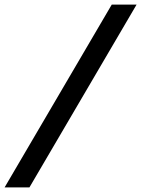

<svg xmlns="http://www.w3.org/2000/svg" viewBox="-73 -745 614 835"><path d="M521 -725 55 70H-53L413 -725Z"/></svg>

Font: Work Sans Medium
Style: Italic
Weight: 500
Italic angle: -13°
Designer: Wei Huang
Foundry: Wei Huang
Version: Version 2.012; ttfautohint (v1.8.3)